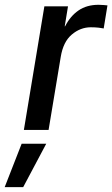

<svg xmlns="http://www.w3.org/2000/svg" viewBox="-84 -542 469 801"><path d="M15.6 0 101.1 -515.6H199.7L186 -432.1H187.5Q209 -474.6 243.4 -498.3Q277.8 -522 327.1 -522Q338.9 -522 348.6 -521Q358.4 -520 364.3 -519.5L348.6 -423.3Q342.8 -424.8 327.9 -426.5Q313 -428.2 294.9 -428.2Q251.5 -428.2 215.6 -397.9Q179.7 -367.7 169.4 -304.7L118.7 0ZM-64.5 238.8 6.3 57.6H108.9L12.7 238.8Z"/></svg>

Font: Inter Display Medium
Style: Italic
Weight: 500
Italic angle: -9.39999°
Designer: Rasmus Andersson
Foundry: rsms
Version: Version 4.000;git-a52131595